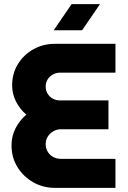

<svg xmlns="http://www.w3.org/2000/svg" viewBox="-20 -913 620 933"><path d="M248 0Q189 0 141 -27.5Q93 -55 64.5 -101.5Q36 -148 36 -207Q36 -251 55.5 -289.5Q75 -328 108 -356Q76 -383 57.5 -420Q39 -457 39 -498Q39 -556 67 -601.5Q95 -647 142 -673.5Q189 -700 246 -700H541V-560H272Q253 -560 237 -551Q221 -542 211.5 -527Q202 -512 202 -492Q202 -473 211.5 -457.5Q221 -442 237 -433.5Q253 -425 272 -425H507V-285H277Q256 -285 239 -275Q222 -265 212 -249Q202 -233 202 -212Q202 -192 212 -175.5Q222 -159 239 -150Q256 -141 277 -141H541V0ZM241 -766 328 -893H466L379 -766Z"/></svg>

Font: MuseoModerno Thin
Style: Bold
Weight: 700
Version: Version 1.003